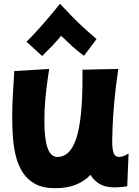

<svg xmlns="http://www.w3.org/2000/svg" viewBox="-20 -906 729 1008"><path d="M270 82Q206 82 164.5 59.5Q123 37 98.5 -2Q74 -41 62.5 -89.5Q51 -138 47.5 -190.5Q44 -243 44 -292Q44 -348 47.5 -406Q51 -464 55 -533L238 -544Q235 -523 229 -481Q223 -439 218 -385Q213 -331 213 -272Q213 -175 230 -128.5Q247 -82 281 -82Q349 -82 381 -181Q413 -280 413 -494V-540L498 -542L601 -544Q587 -450 580 -371Q573 -292 571 -238.5Q569 -185 569 -167Q569 -121 577 -101.5Q585 -82 605 -82Q615 -82 627 -86Q639 -90 655 -100L648 72Q610 78 582 78Q534 78 503.5 60Q473 42 455 12Q424 45 378.5 63.5Q333 82 270 82ZM119 -687Q138 -705 162.5 -731.5Q187 -758 212 -786.5Q237 -815 258.5 -841.5Q280 -868 295 -886Q321 -858 353.5 -824.5Q386 -791 421 -759Q456 -727 487 -701L421 -613Q388 -637 360 -662.5Q332 -688 301 -718Q275 -687 252.5 -663.5Q230 -640 201 -612Q199 -614 186.5 -625.5Q174 -637 158 -651.5Q142 -666 130.5 -676.5Q119 -687 119 -687Z"/></svg>

Font: KN Bobohei
Style: Bold
Weight: 700
Designer: Kingnam Type Foundry
Version: Version 1.710;March 18, 2023